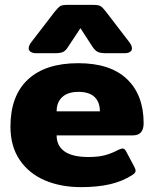

<svg xmlns="http://www.w3.org/2000/svg" viewBox="-20 -755 634 790"><path d="M98 -556Q98 -568 110 -583L206 -708Q220 -725 228 -730Q236 -735 260 -735H361Q385 -735 393.5 -730Q402 -725 415 -708L511 -583Q523 -568 523 -556Q523 -547 515 -541.5Q507 -536 492 -536H417Q393 -536 382 -541.5Q371 -547 361 -562L311 -639L260 -562Q251 -547 240 -541.5Q229 -536 205 -536H130Q115 -536 106.5 -541.5Q98 -547 98 -556ZM23 -234Q23 -361 95 -428Q167 -495 302 -495Q434 -495 502.5 -429.5Q571 -364 571 -248Q571 -198 527 -198H213Q213 -155 245.5 -132Q278 -109 344 -109Q385 -109 412.5 -116.5Q440 -124 468 -139Q480 -144 484 -144Q493 -144 499 -132L533 -68Q538 -58 538 -53Q538 -44 526 -36Q485 -9 433 3Q381 15 314 15Q230 15 164.5 -13Q99 -41 61 -97Q23 -153 23 -234ZM391 -297Q391 -335 369 -356Q347 -377 303 -377Q259 -377 236 -355.5Q213 -334 213 -297Z"/></svg>

Font: Mitr SemiBold
Style: Regular
Weight: 600
Designer: Thanarat Vachiruckul
Foundry: Cadson Demak
Version: Version 1.003